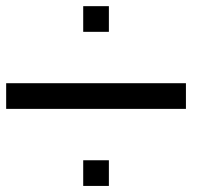

<svg xmlns="http://www.w3.org/2000/svg" viewBox="-20 -770 707 623"><path d="M333.3 -166.7H250V-250H333.3ZM0 -416.7V-500H583.3V-416.7ZM333.3 -750V-666.7H250V-750Z"/></svg>

Font: Galmuri11 Regular
Style: Regular
Weight: 400
Designer: Minseo Lee (Quiple)
Version: Version 2.356;hotconv 1.1.0;makeotfexe 2.6.0 DEVELOPMENT